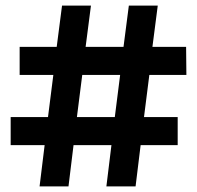

<svg xmlns="http://www.w3.org/2000/svg" viewBox="-20 -664 702 684"><path d="M493 -247H613V-147H481L463 0H359L377 -147H242L224 0H121L139 -147H18V-247H151L170 -397H50V-497H182L201 -644H304L285 -497H420L439 -644H542L523 -497H643L644 -397H512ZM389 -247 408 -397H273L254 -247Z"/></svg>

Font: Montserrat Ace
Style: Bold
Weight: 700
Designer: Julieta Ulanovsky
Foundry: Julieta Ulanovsky
Version: Version 1